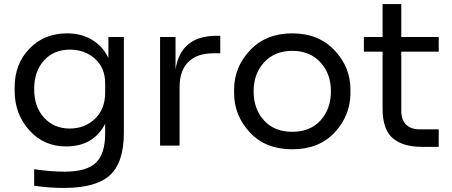

<svg xmlns="http://www.w3.org/2000/svg" viewBox="-20 -716 2221 944"><path d="M294 208Q219 208 148 197V116Q230 128 298 128Q406 128 451.5 84Q497 40 497 -59V-107Q439 4 305 4Q195 4 123.5 -76Q52 -156 52 -269V-287Q52 -401 124.5 -476.5Q197 -552 310 -552Q380 -552 432.5 -520.5Q485 -489 513 -431V-534H589V-63Q589 82 521 145Q453 208 294 208ZM323 -84Q397 -84 447 -132Q497 -180 497 -260V-306Q497 -383 446.5 -427.5Q396 -472 324 -472Q245 -472 196.5 -419Q148 -366 148 -278Q148 -190 197 -137Q246 -84 323 -84Z M863 0H767V-534H843V-374Q868 -540 1045 -540H1063V-454H1029Q949 -454 906 -411.5Q863 -369 863 -289Z M1131 -258V-276Q1131 -386 1209.5 -469Q1288 -552 1417 -552Q1546 -552 1624.5 -469Q1703 -386 1703 -276V-258Q1703 -149 1626 -65.5Q1549 18 1417 18Q1285 18 1208 -65.5Q1131 -149 1131 -258ZM1278 -124Q1329 -68 1417 -68Q1505 -68 1556 -124Q1607 -180 1607 -267Q1607 -354 1555 -410Q1503 -466 1417 -466Q1331 -466 1279 -410Q1227 -354 1227 -267Q1227 -180 1278 -124Z M2137 6H2055Q1960 6 1910.5 -37Q1861 -80 1861 -182V-462H1769V-534H1861V-696H1953V-534H2137V-462H1953V-170Q1953 -127 1976.5 -103.5Q2000 -80 2043 -80H2137Z"/></svg>

Font: Sora
Style: Regular
Weight: 400
Designer: Jonathan Barnbrook, Julián Moncada
Foundry: Barnbrook Fonts
Version: Version 2.000